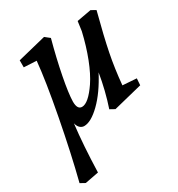

<svg xmlns="http://www.w3.org/2000/svg" viewBox="-185 -625 944 1020"><g transform="rotate(-30 287.5 -114.5)"><path d="M141 -416 64 -420V-463L238 -506L267 -483Q238 -376 219 -278.5Q200 -181 199 -131Q199 -83 228 -83Q267 -83 323 -165Q354 -211 381 -280.5Q408 -350 427 -432L435 -490L523 -506L551 -490Q514 -349 496.5 -261Q479 -173 470 -75L555 -69L552 -28L375 16L346 0Q378 -95 395 -198Q344 -101 286.5 -45Q229 11 187 11Q173 11 162 1Q151 -9 146 -29Q131 96 126 261L42 277L13 261Q53 104 91.5 -97.5Q130 -299 141 -416Z"/></g></svg>

Font: Andada Pro SemiBold
Style: Regular
Weight: 600
Designer: Carolina Giovagnoli
Foundry: Huerta Tipografica
Version: Version 3.005